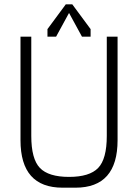

<svg xmlns="http://www.w3.org/2000/svg" viewBox="-20 -870 640 890"><path d="M270 0H300V-50Q205 -50 165 -91.5Q125 -133 125 -240V-700H75V-220Q75 0 270 0ZM330 0Q525 0 525 -220V-700H475V-240Q475 -133 435 -91.5Q395 -50 300 -50V0ZM360 -700H400V-735L315 -850H285L200 -735V-700H240L300 -810Z"/></svg>

Font: Millimetre
Style: Light
Weight: 200
Designer: Jérémy Landes
Version: Version 1.0